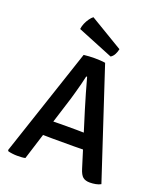

<svg xmlns="http://www.w3.org/2000/svg" viewBox="-164 -1013 945 1124"><g transform="rotate(20 308.5 -451.5)"><path d="M242.5 -683Q256 -685 276 -686Q296 -687 310.5 -687Q324 -687 344 -686Q364 -685 376.5 -682.5L599 -7.5Q586.5 0 568 3.5Q549.5 7 531.5 7Q503.5 7 488 -5.8Q472.5 -18.5 461.5 -55L359 -384Q345.5 -427 331.2 -477.5Q317 -528 305.5 -569.5H300Q295 -546.5 287.8 -518.2Q280.5 -490 273 -463.2Q265.5 -436.5 259.5 -416L128.5 1Q117.5 3.5 104.8 4.2Q92 5 78 5Q63.5 5 48 3Q32.5 1 21.5 -2L17.5 -8.5ZM234 -160.5Q229 -160.5 215.8 -160.8Q202.5 -161 189 -161.2Q175.5 -161.5 170.5 -161.5H114L150 -255.5H200Q205 -255.5 217 -255.8Q229 -256 240.8 -256.2Q252.5 -256.5 257.5 -256.5H352Q357.5 -256.5 369.2 -256.2Q381 -256 393.5 -255.8Q406 -255.5 411 -255.5H462L493 -161.5H437Q431.5 -161.5 418 -161.2Q404.5 -161 391 -160.8Q377.5 -160.5 372.5 -160.5ZM221 -910Q210.5 -902.5 199.8 -887.5Q189 -872.5 181.2 -854.5Q173.5 -836.5 171.5 -818.5L394 -728Q408.5 -737 416.8 -753.5Q425 -770 428 -786Z"/></g></svg>

Font: Signika Light Medium
Style: Regular
Weight: 500
Version: Version 2.003;gftools[0.9.32]